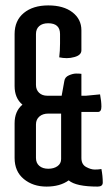

<svg xmlns="http://www.w3.org/2000/svg" viewBox="-20 -680 415 710"><path d="M360 -5Q360 10 341 10Q261 10 234 -13Q202 10 152 10Q102 10 68 -18Q34 -46 34 -96V-224Q34 -269 63 -293Q34 -317 34 -362V-554Q34 -604 68 -632Q102 -660 158.5 -660Q215 -660 248 -634.5Q281 -609 281 -568V-494Q281 -476 255 -469Q241 -465 227 -465Q213 -465 199 -468Q202 -492 202 -519V-554Q202 -594 158 -594Q137 -594 125 -583.5Q113 -573 113 -554V-366Q113 -348 124.5 -337Q136 -326 155 -326H208L218 -381Q220 -395 235 -401.5Q250 -408 261.5 -408Q273 -408 281 -407V-326H298L350 -331Q355 -305 355 -285.5Q355 -266 342 -266H281V-96Q281 -72 298.5 -62.5Q316 -53 330.5 -53Q345 -53 355 -55Q360 -29 360 -5ZM206 -92V-260H159Q138 -260 125.5 -249Q113 -238 113 -220V-96Q113 -77 125.5 -66.5Q138 -56 158.5 -56Q179 -56 192.5 -65.5Q206 -75 206 -92Z"/></svg>

Font: Medula One
Style: Regular
Weight: 400
Designer: Luciano Vergara
Foundry: Luciano Vergara
Version: Version 1.002